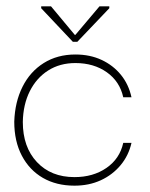

<svg xmlns="http://www.w3.org/2000/svg" viewBox="-20 -576 475 606"><path d="M215 10Q158 10 115.5 -14.5Q73 -39 49 -84.5Q25 -130 25 -192Q27 -254 51 -302Q75 -350 118 -377Q161 -404 218 -404Q264 -404 300.5 -387Q337 -370 361.5 -340Q386 -310 395 -269H369Q358 -319 317 -348Q276 -377 218 -377Q169 -377 132 -353.5Q95 -330 74 -288Q53 -246 52 -191Q52 -112 96.5 -64.5Q141 -17 215 -17Q274 -17 316 -46Q358 -75 369 -125H395Q386 -85 360.5 -54.5Q335 -24 298 -7Q261 10 215 10ZM210 -444 110 -550V-556H141L216 -466H218L294 -556H325V-550L224 -444Z"/></svg>

Font: Darker Grotesque Light Light
Style: Regular
Weight: 300
Version: Version 1.000;gftools[0.9.28]